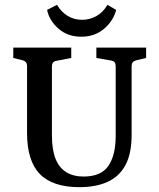

<svg xmlns="http://www.w3.org/2000/svg" viewBox="-20 -767 660 795"><path d="M585 -570V-527L543 -517Q525 -512 525 -494V-209Q525 -131 499.5 -83.5Q474 -36 425.5 -14Q377 8 309 8Q198 8 145 -46.5Q92 -101 92 -216V-494Q92 -512 75 -517L35 -527V-570H275V-527L213 -515Q195 -512 195 -492V-207Q195 -147 210 -109.5Q225 -72 254.5 -54Q284 -36 326 -36Q399 -36 429 -80.5Q459 -125 459 -204V-493Q459 -513 442 -516L379 -527V-570ZM317 -615Q260 -615 222 -648.5Q184 -682 175 -726L216 -747Q234 -717 260.5 -701Q287 -685 320 -685Q351 -685 378.5 -700Q406 -715 425 -747L461 -726Q449 -680 410.5 -647.5Q372 -615 317 -615Z"/></svg>

Font: Rasa Medium
Style: Regular
Weight: 500
Designer: Anna Giedrys (Yrsa+Rasa design), David Brezina (Yrsa art-direction, Rasa art-direction, design)
Foundry: Rosetta Type Foundry
Version: Version 2.004